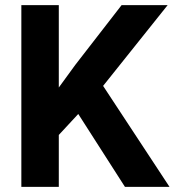

<svg xmlns="http://www.w3.org/2000/svg" viewBox="-20 -731 683 751"><path d="M286.1 -285.2 210 -203.1V0H63.5V-710.9H210V-388.7L274.4 -477.1L455.6 -710.9H635.7L383.3 -395L643.1 0H468.8Z"/></svg>

Font: MAUL Bold
Style: Bold
Weight: 700
Designer: MAUL
Version: Version 1.0; 2020; ttfautohint (v1.8.3)